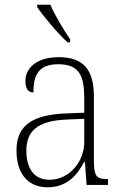

<svg xmlns="http://www.w3.org/2000/svg" viewBox="-20 -786 524 816"><path d="M267 -606H278V-619C252 -657 213 -721 194 -766H138V-756C161 -721 227 -642 267 -606ZM182 10C268 10 310 -46 337 -97H341L348 0H439V-25H435C388 -25 379 -38 379 -109V-377C379 -489 335 -543 230 -543C131 -543 88 -493 88 -442C88 -409 100 -393 122 -393C122 -470 146 -513 228 -513C319 -513 338 -460 338 -371V-307L262 -304C117 -299 50 -252 50 -147C50 -40 106 10 182 10ZM190 -22C121 -22 92 -76 92 -145C92 -225 134 -273 265 -278L338 -281V-181C338 -101 276 -22 190 -22Z"/></svg>

Font: Noto Serif Bengali SemiCondensed ExtraLight
Style: Regular
Weight: 200
Width: 4
Designer: Juan Bruce, Universal Thirst, Indian Type Foundry and the Monotype Design Team.
Foundry: Monotype Imaging Inc.
Version: Version 2.003